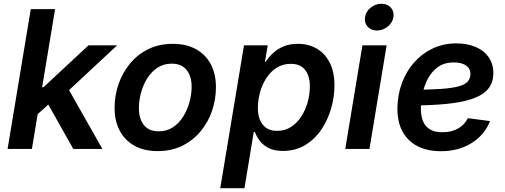

<svg xmlns="http://www.w3.org/2000/svg" viewBox="-20 -775 2628 999"><path d="M163.1 -169.4 188.5 -321.3H206.5L440.4 -539.1H589.4L304.2 -273.4H278.3ZM19.5 0 140.1 -727.5H266.6L146 0ZM361.3 0 223.1 -245.6 323.2 -334.5 512.7 0Z M800.8 11.2Q730 11.2 679.9 -16.6Q629.9 -44.4 603 -95Q576.2 -145.5 576.2 -213.4Q576.2 -278.8 597.2 -338.6Q618.2 -398.4 657.5 -445.6Q696.8 -492.7 752.7 -519.8Q808.6 -546.9 878.9 -546.9Q949.2 -546.9 999.5 -519.3Q1049.8 -491.7 1076.7 -440.9Q1103.5 -390.1 1103.5 -321.8Q1103.5 -256.8 1082.8 -197Q1062 -137.2 1022.5 -90.1Q982.9 -43 927 -15.9Q871.1 11.2 800.8 11.2ZM805.2 -91.8Q848.6 -91.8 880.9 -113.5Q913.1 -135.3 934.3 -170.2Q955.6 -205.1 966.3 -245.6Q977.1 -286.1 977.1 -323.7Q977.1 -359.9 965.6 -386.7Q954.1 -413.6 931.4 -428.7Q908.7 -443.8 874 -443.8Q831.1 -443.8 798.8 -422.4Q766.6 -400.9 745.4 -366.2Q724.1 -331.5 713.4 -290.8Q702.6 -250 702.6 -211.9Q702.6 -158.2 728.3 -125Q753.9 -91.8 805.2 -91.8Z M1126 204.1 1249.5 -539.1H1373L1358.4 -453.1H1361.8Q1376.5 -475.6 1399.2 -497.3Q1421.9 -519 1454.1 -533Q1486.3 -546.9 1529.8 -546.9Q1586.4 -546.9 1629.2 -521.5Q1671.9 -496.1 1696 -448Q1720.2 -399.9 1720.2 -331.1Q1720.2 -271 1702.9 -210.7Q1685.5 -150.4 1651.6 -100.3Q1617.7 -50.3 1567.6 -20Q1517.6 10.3 1451.7 10.3Q1405.8 10.3 1376.5 -5.4Q1347.2 -21 1330.6 -43.7Q1314 -66.4 1306.2 -88.4H1300.3L1252 204.1ZM1421.4 -94.2Q1463.9 -94.2 1496.1 -115.7Q1528.3 -137.2 1549.8 -172.1Q1571.3 -207 1581.8 -247.3Q1592.3 -287.6 1592.3 -325.7Q1592.3 -379.4 1567.6 -411.1Q1543 -442.9 1493.2 -442.9Q1451.2 -442.9 1419.2 -422.4Q1387.2 -401.9 1365.5 -368.2Q1343.8 -334.5 1332.8 -293.9Q1321.8 -253.4 1321.8 -213.4Q1321.8 -158.2 1347.2 -126.2Q1372.6 -94.2 1421.4 -94.2Z M1776.4 0 1865.7 -539.1H1991.7L1902.3 0ZM1941.4 -616.2Q1910.6 -616.2 1892.6 -636.7Q1874.5 -657.2 1879.4 -686Q1883.8 -715.3 1908.9 -735.4Q1934.1 -755.4 1964.8 -755.4Q1995.6 -755.4 2013.7 -735.4Q2031.7 -715.3 2026.9 -686Q2022.5 -657.2 1997.3 -636.7Q1972.2 -616.2 1941.4 -616.2Z M2273.9 11.7Q2203.1 11.7 2152.1 -14.6Q2101.1 -41 2074 -91.3Q2046.9 -141.6 2047.9 -213.9Q2048.8 -283.2 2071.8 -344.2Q2094.7 -405.3 2136 -451.4Q2177.2 -497.6 2232.9 -523.4Q2288.6 -549.3 2354.5 -549.3Q2410.6 -549.3 2454.1 -531Q2497.6 -512.7 2522.2 -477.8Q2546.9 -442.9 2546.9 -394.5Q2546.9 -344.2 2519 -311.5Q2491.2 -278.8 2436 -260.3Q2380.9 -241.7 2298.6 -233.9Q2216.3 -226.1 2107.4 -226.1L2121.6 -308.1Q2213.4 -308.1 2273.2 -312.3Q2333 -316.4 2366.7 -325.9Q2400.4 -335.4 2414.1 -351.3Q2427.7 -367.2 2427.7 -390.6Q2427.7 -418.5 2404.5 -434.3Q2381.3 -450.2 2341.3 -450.2Q2292 -450.2 2259 -426.5Q2226.1 -402.8 2206.5 -366Q2187 -329.1 2178.5 -287.8Q2169.9 -246.6 2169.9 -211.4Q2169.4 -176.8 2179.4 -148.4Q2189.5 -120.1 2214.4 -103.5Q2239.3 -86.9 2282.7 -86.9Q2329.6 -86.9 2364 -106.7Q2398.4 -126.5 2414.1 -160.2L2529.8 -145Q2502 -73.7 2434.3 -31Q2366.7 11.7 2273.9 11.7Z"/></svg>

Font: Inter 18pt SemiBold
Style: Italic
Weight: 600
Italic angle: -9.3988°
Designer: Rasmus Andersson
Foundry: rsms
Version: Version 4.001;git-66647c0bb